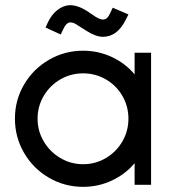

<svg xmlns="http://www.w3.org/2000/svg" viewBox="-20 -718 677 746"><path d="M38 -257Q38 -329 73.5 -389.5Q109 -450 170 -485.5Q231 -521 303 -521Q362 -521 414.5 -496.5Q467 -472 503 -429V-513H567V0H503V-84Q467 -41 414.5 -16.5Q362 8 303 8Q231 8 170 -27.5Q109 -63 73.5 -124Q38 -185 38 -257ZM479 -257Q479 -305 455.5 -345.5Q432 -386 391.5 -409.5Q351 -433 303 -433Q255 -433 214.5 -409.5Q174 -386 150 -345.5Q126 -305 126 -257Q126 -209 150 -168.5Q174 -128 214.5 -104Q255 -80 303 -80Q351 -80 391.5 -104Q432 -128 455.5 -168.5Q479 -209 479 -257ZM318 -597 283 -619Q267 -631 253 -631Q237 -630 226 -605L216 -584L157 -611L167 -633Q182 -663 203.5 -679.5Q225 -696 250 -698Q282 -698 317 -676L351 -653Q369 -642 381 -642Q398 -643 408 -667L418 -688L479 -662L468 -640Q435 -575 380 -575Q353 -575 318 -597Z"/></svg>

Font: Lineal
Style: Regular
Weight: 400
Designer: Created by Frank Adebiaye with contributions from Anton Moglia & Ariel Martín Pérez
Created by Frank ADEBIAYE with FontF
Foundry: Velvetyne Type Foundry
Version: Version 2.000